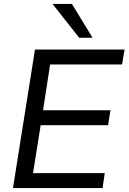

<svg xmlns="http://www.w3.org/2000/svg" viewBox="-20 -957 654 977"><path d="M46 0 158 -705H614L601 -629H235L199 -396H542L530 -320H187L148 -76H513L502 0ZM383 -765 247 -937H346L451 -765Z"/></svg>

Font: Mulish Medium
Style: Italic
Weight: 500
Italic angle: -9°
Designer: Vernon Adams
Foundry: Vernon Adams
Version: Version 3.603; ttfautohint (v1.8.3)